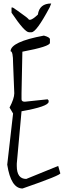

<svg xmlns="http://www.w3.org/2000/svg" viewBox="-20 -1052 399 1089"><path d="M229 -850.1Q263.2 -840.8 263.2 -829.1V-809.1Q263.2 -788.1 106.9 -758.8L102.1 -522.9V-488.8Q102.1 -475.1 121.1 -475.1L250 -488.8L255.9 -481.9V-475.1Q255.9 -448.2 102.1 -420.9L75.2 -124V-110.8Q75.2 -37.1 128.9 -37.1L310.1 -110.8L321.8 -69.8Q331.1 -60.1 107.9 17.1Q42 17.1 21 -118.2L54.2 -408.2L34.2 -441.9Q61 -493.2 61 -522.9L54.2 -693.8Q54.2 -761.2 40 -761.2Q40 -814.9 229 -850.1ZM144.5 -869.1Q119.6 -869.1 45.4 -980V-1009.3H52.7L79.6 -991.2Q142.6 -947.3 144.5 -939.9H152.8Q167.5 -943.4 194.8 -969.2Q203.6 -1032.2 270.5 -1032.2L261.7 -1010.3Q186.5 -869.1 158.7 -869.1Z"/></svg>

Font: Loved by the King
Style: Regular
Weight: 400
Designer: Kimberly Geswein
Foundry: Kimberly Geswein
Version: Version 1.002 2006